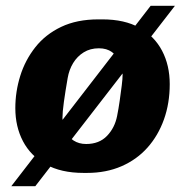

<svg xmlns="http://www.w3.org/2000/svg" viewBox="-20 -588 640 664"><path d="M269 10Q191 10 138.5 -19.5Q86 -49 59.5 -99.5Q33 -150 33 -214Q33 -271 50 -325.5Q67 -380 102 -424.5Q137 -469 191.5 -495Q246 -521 320 -521H334Q411 -521 462.5 -492Q514 -463 540.5 -412.5Q567 -362 567 -297Q567 -231 547 -175Q527 -119 490 -77.5Q453 -36 400 -13Q347 10 281 10ZM278 -90Q323 -90 350 -118Q377 -146 385 -187Q390 -212 394 -240Q398 -268 401 -292Q404 -316 404 -329Q404 -353 394.5 -374Q385 -395 367 -408Q349 -421 322 -421Q292 -421 269.5 -407Q247 -393 233 -370Q219 -347 214 -318Q206 -272 201 -236Q196 -200 196 -180Q196 -155 206 -134.5Q216 -114 234.5 -102Q253 -90 278 -90ZM19 56 501 -568H585L102 56Z"/></svg>

Font: Chivo Mono
Style: Bold Italic
Weight: 700
Italic angle: -8.05°
Monospace: yes
Version: Version 1.008